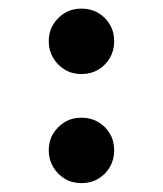

<svg xmlns="http://www.w3.org/2000/svg" viewBox="-20 -428 373 440"><path d="M166.7 -258.3Q145.1 -258.3 128.5 -268.4Q111.8 -278.5 101.7 -295.5Q91.7 -312.5 91.7 -333.3Q91.7 -354.9 101.7 -371.5Q111.8 -388.2 128.5 -398.3Q145.1 -408.3 166.7 -408.3Q188.2 -408.3 205.2 -398.3Q222.2 -388.2 231.9 -371.5Q241.7 -354.9 241.7 -333.3Q241.7 -312.5 231.9 -295.5Q222.2 -278.5 205.2 -268.4Q188.2 -258.3 166.7 -258.3ZM166.7 -8.3Q145.1 -8.3 128.5 -18.4Q111.8 -28.5 101.7 -45.5Q91.7 -62.5 91.7 -83.3Q91.7 -104.9 101.7 -121.5Q111.8 -138.2 128.5 -148.3Q145.1 -158.3 166.7 -158.3Q188.2 -158.3 205.2 -148.3Q222.2 -138.2 231.9 -121.5Q241.7 -104.9 241.7 -83.3Q241.7 -62.5 231.9 -45.5Q222.2 -28.5 205.2 -18.4Q188.2 -8.3 166.7 -8.3Z"/></svg>

Font: Afacad Flux
Style: Bold
Weight: 700
Designer: Kristian Moeller
Foundry: Dicotype
Version: Version 1.100